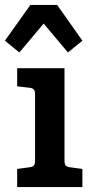

<svg xmlns="http://www.w3.org/2000/svg" viewBox="-44 -763 370 783"><path d="M219 -485H26V-411L77 -405C95 -403 99 -395 99 -377V-109C99 -91 95 -83 77 -81L26 -74V0H292V-74L241 -81C223 -83 219 -91 219 -109ZM80 -743 -24 -597 35 -549 134 -667 233 -549 292 -597 189 -743Z"/></svg>

Font: Enriqueta
Style: Bold
Weight: 700
Designer: Viviana Monsalve, Gustavo Ibarra
Foundry: Viviana Monsalve, Gustavo Ibarra
Version: Version 1.002